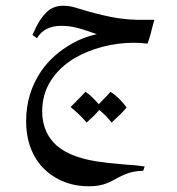

<svg xmlns="http://www.w3.org/2000/svg" viewBox="-20 -313 618 669"><path d="M512 -223Q504 -188 494 -161Q470 -164 446 -164Q391 -164 337.5 -150Q284 -136 241 -111Q188 -80 157.5 -32.5Q127 15 127 75Q127 139 166 183Q211 232 314 249Q358 256 402 259L424 261Q451 262 484 267L479 282Q449 283 428 290Q407 297 384 310Q361 323 340.5 329.5Q320 336 289 336Q237 336 194 316.5Q151 297 121 262Q71 201 71 109Q71 12 124 -66Q164 -123 229 -160Q268 -183 317 -194Q284 -206 254.5 -214.5Q225 -223 194 -223Q134 -223 109 -180L93 -191Q108 -225 119.5 -242.5Q131 -260 144 -272Q166 -293 201 -293Q218 -293 232 -289.5Q246 -286 272 -278Q305 -267 364 -254.5Q423 -242 494 -244H518ZM421 62Q402 84 369 114Q350 90 326 70Q310 89 282 114Q256 84 226 60Q264 22 278 7Q297 19 324 50Q354 20 365 7Q381 17 396.5 32.5Q412 48 421 62Z"/></svg>

Font: Mirza
Style: Regular
Weight: 400
Designer: Arabic design by Kourosh Beigpour, Latin design by Eduardo Tunni, engineering by Lasse Fister
Version: Version 1.000